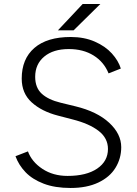

<svg xmlns="http://www.w3.org/2000/svg" viewBox="-20 -923 680 955"><path d="M57 -146 119 -170Q138 -118 191 -83Q244 -48 316 -48Q410 -48 463.5 -84.5Q517 -121 517 -182Q517 -236 470.5 -272Q424 -308 341 -329L268 -348Q187 -369 137.5 -414Q88 -459 88 -532Q88 -630 151 -684.5Q214 -739 332 -739Q399 -739 451.5 -716Q504 -693 536.5 -657Q569 -621 581 -582L520 -558Q497 -615 445.5 -647Q394 -679 322 -679Q245 -679 200 -641.5Q155 -604 155 -541Q155 -487 187.5 -457Q220 -427 282 -412L356 -394Q463 -368 523 -312.5Q583 -257 583 -191Q583 -135 554.5 -88.5Q526 -42 469 -15Q412 12 331 12Q253 12 197 -9.5Q141 -31 107 -66.5Q73 -102 57 -146ZM391 -903H479L346 -772H268Z"/></svg>

Font: 寒蝉端黑体 Light
Style: Regular
Weight: 300
Designer: ChillDuanSans {Warren2060}; 
Source Han Sans {Ryoko NISHIZUKA 西塚涼子 (kana, bopomofo & ideographs); Paul D. Hunt (Latin, G
Foundry: ChillType&Adobe
Version: Version 1.300;Glyphs 3.3 (3306)